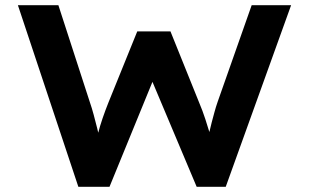

<svg xmlns="http://www.w3.org/2000/svg" viewBox="-20 -720 1191 740"><path d="M282 0 49 -700H205L327 -324Q334 -304 341 -278Q348 -252 354.5 -226Q361 -200 365.5 -176.5Q370 -153 373 -136L341 -137Q349 -171 357 -202.5Q365 -234 375.5 -264.5Q386 -295 398 -325L509 -599H637L747 -326Q761 -293 771.5 -260.5Q782 -228 791 -198Q800 -168 803 -142L774 -138Q777 -157 780 -175Q783 -193 787 -211.5Q791 -230 796 -248.5Q801 -267 806.5 -287.5Q812 -308 819 -328L950 -700H1102L850 0H738L556 -432L578 -430L402 0Z"/></svg>

Font: Lexend Giga SemiBold
Style: Regular
Weight: 600
Designer: Bonnie Shaver-Troup, Thomas Jockin
Foundry: Lexend
Version: Version 1.007